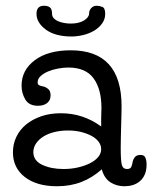

<svg xmlns="http://www.w3.org/2000/svg" viewBox="-20 -637 530 668"><path d="M25 0ZM332 -224Q332 -235 332.5 -245.5Q333 -256 333 -261Q333 -327 305.5 -364.5Q278 -402 218 -402Q201 -402 182 -398.5Q163 -395 147.5 -388.5Q132 -382 121.5 -372.5Q111 -363 111 -351Q111 -343 116 -340.5Q121 -338 131 -336Q138 -335 147 -328Q156 -321 156 -305Q156 -288 144 -278.5Q132 -269 112 -269Q81 -269 68 -291Q55 -313 55 -339Q55 -393 101 -427.5Q147 -462 226 -462Q403 -462 403 -267Q403 -256 402.5 -238Q402 -220 401.5 -199.5Q401 -179 400.5 -158.5Q400 -138 400 -123Q400 -77 404 -63Q408 -49 422 -49Q433 -49 436.5 -56Q440 -63 442 -76Q443 -82 449 -90Q455 -98 469 -98Q482 -98 486 -88Q490 -78 490 -65Q490 -44 483.5 -29.5Q477 -15 466 -6Q455 3 441.5 7Q428 11 413 11Q386 11 364.5 -2.5Q343 -16 334 -48Q302 -19 263.5 -4Q225 11 178 11Q108 11 66.5 -21Q25 -53 25 -107Q25 -136 37 -161Q49 -186 71 -204Q93 -222 123.5 -232.5Q154 -243 192 -243Q269 -243 332 -197ZM96 -108Q96 -78 127 -63.5Q158 -49 201 -49Q228 -49 251.5 -54.5Q275 -60 293 -69Q311 -78 321.5 -90.5Q332 -103 332 -118Q332 -132 323 -144Q314 -156 298 -164.5Q282 -173 261.5 -178Q241 -183 217 -183Q191 -183 169 -177.5Q147 -172 131 -162Q115 -152 105.5 -138Q96 -124 96 -108ZM346 -589Q346 -570 335 -555Q324 -540 307 -530Q290 -520 269 -515Q248 -510 229 -510Q172 -510 139.5 -534Q107 -558 107 -589Q107 -617 133 -617Q147 -617 154 -611Q161 -605 161 -590Q161 -580 167 -573.5Q173 -567 182.5 -563Q192 -559 203.5 -557Q215 -555 226 -555Q255 -555 272.5 -566Q290 -577 290 -590Q290 -601 297.5 -609Q305 -617 316 -617Q326 -617 336 -613Q346 -609 346 -589Z"/></svg>

Font: Life Savers
Style: Bold
Weight: 700
Designer: Pablo Impallari, Rodrigo Fuenzalida, Brenda Gallo
Foundry: Pablo Impallari, Rodrigo Fuenzalida, Brenda Gallo
Version: Version 3.001; ttfautohint (v0.95) -l 8 -r 50 -G 200 -x 14 -